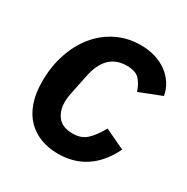

<svg xmlns="http://www.w3.org/2000/svg" viewBox="-131 -648 754 773"><g transform="rotate(30 246.0 -261.0)"><path d="M237 12Q194 12 157.5 -1.5Q121 -15 94 -42Q67 -69 52 -111Q37 -153 37 -210Q37 -279 57 -338.5Q77 -398 113 -441.5Q149 -485 199 -509.5Q249 -534 308 -534Q381 -534 430.5 -498Q480 -462 491 -403L389 -363Q378 -396 360 -415Q342 -434 301 -434Q203 -434 180 -313L162 -226Q157 -203 157 -183Q157 -141 179 -114.5Q201 -88 248 -88Q287 -88 311.5 -110.5Q336 -133 360 -176L453 -132Q419 -61 364.5 -24.5Q310 12 237 12Z"/></g></svg>

Font: IBM Plex Sans SmBld
Style: Italic
Weight: 600
Italic angle: -11°
Designer: Mike Abbink, Paul van der Laan, Pieter van Rosmalen
Foundry: Bold Monday
Version: Version 3.005